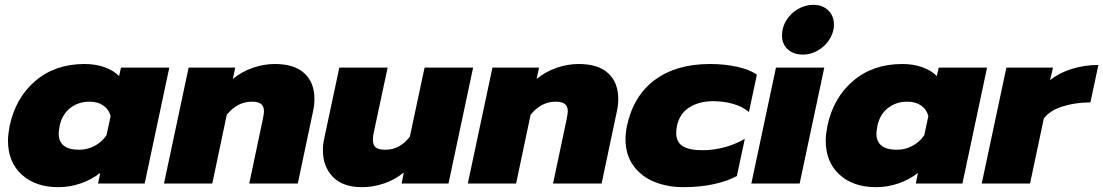

<svg xmlns="http://www.w3.org/2000/svg" viewBox="-20 -760 4568 795"><path d="M13 -178Q13 -202 20 -239Q45 -356 127 -425.5Q209 -495 330 -495Q376 -495 413.5 -481.5Q451 -468 473 -445L481 -480H681L579 0H386L395 -44Q359 -16 314 -0.5Q269 15 221 15Q127 15 70 -37Q13 -89 13 -178ZM421 -200 438 -279Q431 -307 408 -323Q385 -339 351 -339Q304 -339 270.5 -312.5Q237 -286 227 -239Q223 -217 223 -207Q223 -140 308 -140Q342 -140 372 -156Q402 -172 421 -200Z M761 -480H954L944 -433Q980 -463 1026 -479Q1072 -495 1118 -495Q1199 -495 1240.5 -456.5Q1282 -418 1282 -350Q1282 -325 1276 -298L1213 0H1012L1069 -270Q1073 -292 1073 -299Q1073 -319 1061.5 -329Q1050 -339 1023 -339Q963 -339 919 -285L859 0H659Z M1317 -138Q1317 -164 1323 -189L1385 -480H1585L1528 -213Q1524 -197 1524 -181Q1524 -159 1536 -149.5Q1548 -140 1576 -140Q1635 -140 1677 -194L1738 -480H1939L1837 0H1643L1652 -46Q1616 -16 1570.5 -0.5Q1525 15 1479 15Q1400 15 1358.5 -27.5Q1317 -70 1317 -138Z M2019 -480H2212L2202 -433Q2238 -463 2284 -479Q2330 -495 2376 -495Q2457 -495 2498.5 -456.5Q2540 -418 2540 -350Q2540 -325 2534 -298L2471 0H2270L2327 -270Q2331 -292 2331 -299Q2331 -319 2319.5 -329Q2308 -339 2281 -339Q2221 -339 2177 -285L2117 0H1917Z M2570 -183Q2570 -209 2576 -239Q2603 -364 2692 -429.5Q2781 -495 2920 -495Q2980 -495 3032 -483.5Q3084 -472 3114 -451L3081 -296Q3056 -318 3017 -329.5Q2978 -341 2933 -341Q2875 -341 2834.5 -315.5Q2794 -290 2783 -239Q2780 -223 2780 -209Q2780 -172 2806.5 -155Q2833 -138 2889 -138Q2934 -138 2979 -150Q3024 -162 3064 -185L3031 -31Q2990 -9 2933 3Q2876 15 2810 15Q2743 15 2688.5 -7.5Q2634 -30 2602 -75Q2570 -120 2570 -183Z M3218 -613Q3218 -647 3236 -676Q3254 -705 3284 -722.5Q3314 -740 3348 -740Q3386 -740 3409.5 -717Q3433 -694 3433 -658Q3433 -644 3431 -637Q3421 -593 3384.5 -563.5Q3348 -534 3304 -534Q3265 -534 3241.5 -556Q3218 -578 3218 -613ZM3193 -480H3393L3291 0H3091Z M3399 -178Q3399 -202 3406 -239Q3431 -356 3513 -425.5Q3595 -495 3716 -495Q3762 -495 3799.5 -481.5Q3837 -468 3859 -445L3867 -480H4067L3965 0H3772L3781 -44Q3745 -16 3700 -0.5Q3655 15 3607 15Q3513 15 3456 -37Q3399 -89 3399 -178ZM3807 -200 3824 -279Q3817 -307 3794 -323Q3771 -339 3737 -339Q3690 -339 3656.5 -312.5Q3623 -286 3613 -239Q3609 -217 3609 -207Q3609 -140 3694 -140Q3728 -140 3758 -156Q3788 -172 3807 -200Z M4147 -480H4340L4328 -428Q4363 -457 4416 -474Q4469 -491 4528 -491L4495 -336Q4432 -336 4379 -319Q4326 -302 4302 -269L4245 0H4045Z"/></svg>

Font: Prompt ExtraBold
Style: Italic
Weight: 800
Italic angle: -12°
Designer: Katatrad Team
Foundry: CadsonDemak
Version: Version 1.001